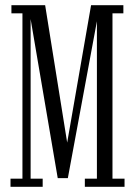

<svg xmlns="http://www.w3.org/2000/svg" viewBox="-20 -720 517 740"><path d="M20.5 0V-31.5H66.5V-668.5H24V-700H154L242.5 -148H235L331 -700H455.5V-668.5H413.5V-31.5H460V0H307V-31.5H353.5V-670.5H359.5L241.5 -33.5H202.5L93.5 -673H98V-31.5H144.5V0Z"/></svg>

Font: Imbue Light
Style: Regular
Weight: 300
Designer: Tyler Finck
Foundry: Etcetera Type Company
Version: Version 1.102